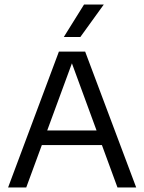

<svg xmlns="http://www.w3.org/2000/svg" viewBox="-20 -821 632 841"><path d="M15.5 0 238 -595H353L576.5 0H494.5L289 -560H301L95 0ZM137.5 -185.5 156 -249.5H435L453 -185.5ZM259.5 -659 348 -801H434.5L332 -659Z"/></svg>

Font: Encode Sans SC
Style: Regular
Weight: 400
Version: Version 3.002